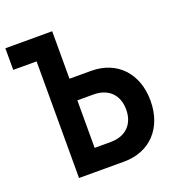

<svg xmlns="http://www.w3.org/2000/svg" viewBox="-131 -799 844 905"><g transform="rotate(-20 290.5 -346.5)"><path d="M112.3 0H338.9C468.3 0 553.7 -90.3 553.7 -227.5C553.7 -364.7 468.3 -455.1 338.9 -455.1H230V-693.4H-4.9V-585H112.3ZM230 -108.4V-346.7H310.5C385.7 -346.7 431.6 -301.3 431.6 -227.5C431.6 -153.8 385.7 -108.4 310.5 -108.4Z"/></g></svg>

Font: Cascadia Mono SemiBold
Style: Regular
Weight: 600
Monospace: yes
Designer: Aaron Bell
Foundry: Saja Typeworks
Version: Version 2404.023